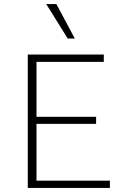

<svg xmlns="http://www.w3.org/2000/svg" viewBox="-20 -927 619 947"><path d="M522 0H117V-658H492V-622H160V-36H522ZM133 -316V-351H454V-316ZM314 -737 208 -907H258L349 -737Z"/></svg>

Font: Ysabeau Office ExtraLight
Style: Regular
Weight: 250
Designer: Christian Thalmann (Catharsis Fonts)
Version: Version 2.001;gftools[0.9.30]; featfreeze: tnum,lnum,ss02